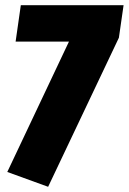

<svg xmlns="http://www.w3.org/2000/svg" viewBox="-20 -699 495 738"><path d="M455 -679 437 -554 165 19 8 -38 245 -539H40L60 -679Z"/></svg>

Font: Fira Sans Extra Condensed Black
Style: Italic
Weight: 900
Width: 3
Italic angle: -8°
Designer: Carrois Corporate & Edenspiekermann AG
Foundry: Carrois Corporate GbR & Edenspiekermann AG
Version: Version 4.203